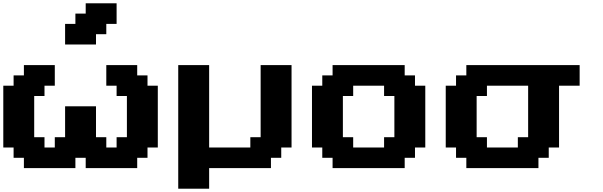

<svg xmlns="http://www.w3.org/2000/svg" viewBox="-20 -1020 3661 1165"><path d="M500 0H812.5V-62.5H875V-125H937.5V-500H875V-562.5H812.5V-625H625V-500H687.5V-437.5H750V-187.5H687.5V-125H625V-187.5H562.5V-375H375V-187.5H312.5V-125H250V-187.5H187.5V-437.5H250V-500H312.5V-625H125V-562.5H62.5V-500H0V-125H62.5V-62.5H125V0H437.5V-62.5H500ZM375 -750H562.5V-812.5H625V-875H687.5V-1000H500V-937.5H437.5V-875H375Z M1061.5 125H1249V0H1624V-62.5H1686.5V-125H1749V-625H1561.5V-187.5H1499V-125H1249V-625H1061.5Z M1998 0H2435.5V-62.5H2498V-125H2560.5V-500H2498V-562.5H2435.5V-625H1998V-562.5H1935.5V-500H1873V-125H1935.5V-62.5H1998ZM2310.5 -125H2123V-187.5H2060.5V-437.5H2123V-500H2310.5V-437.5H2373V-187.5H2310.5Z M2809.6 0H3247.1V-62.5H3309.6V-125H3372.1V-500H3497.1V-625H2809.6V-562.5H2747.1V-500H2684.6V-125H2747.1V-62.5H2809.6ZM3122.1 -125H2934.6V-187.5H2872.1V-437.5H2934.6V-500H3184.6V-187.5H3122.1Z"/></svg>

Font: Faithful 32x
Style: Semibold
Weight: 400
Foundry: Faithful Resource Pack
Version: Version 1.0; January 27, 2023